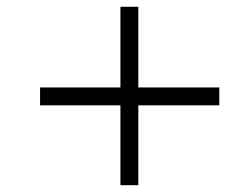

<svg xmlns="http://www.w3.org/2000/svg" viewBox="-20 -604 707 566"><path d="M98.1 -346.2H335V-584H387.7V-346.2H626.5V-293.5H387.7V-58.1H335V-293.5H98.1Z"/></svg>

Font: Atsinvsda
Style: Italic
Weight: 400
Italic angle: -12°
Designer: Al Webster
Foundry: Al Webster and Michael Everson
Version: Version 2.000